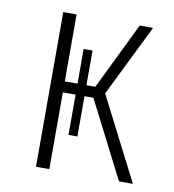

<svg xmlns="http://www.w3.org/2000/svg" viewBox="-65 -580 578 638"><g transform="rotate(10 224.0 -261.0)"><path d="M282 -280 425 0H378L246 -259H216V-123H186V-259H143V0H98V-522H143V-296H186V-413H216V-296H246L356 -522H401Z"/></g></svg>

Font: Fira Sans Condensed ExtraLight
Style: Regular
Weight: 275
Width: 3
Designer: Carrois Corporate & Edenspiekermann AG
Foundry: Carrois Corporate GbR & Edenspiekermann AG
Version: Version 4.203